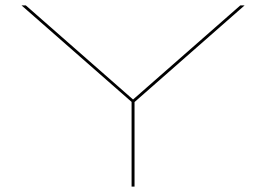

<svg xmlns="http://www.w3.org/2000/svg" viewBox="-20 -695 1021 715"><path d="M470 0V-315.5L60 -675H76L475.5 -324.5L875 -675H891L481 -315V0Z"/></svg>

Font: Anybody UltraExpanded Thin
Style: Regular
Weight: 100
Width: 9
Designer: Tyler Finck
Foundry: Etcetera Type Company
Version: Version 1.010; ttfautohint (v1.8.3) -l 8 -r 50 -G 200 -x 14 